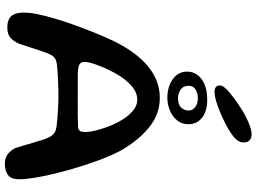

<svg xmlns="http://www.w3.org/2000/svg" viewBox="-150 -864 1035 774"><g transform="rotate(90 367.0 -477.5)"><path d="M639.3 20Q619.2 20 604.2 9.8Q589.2 -0.3 577.9 -20.9Q573.2 -34.4 567.9 -52.6Q562.5 -70.8 557.1 -89.9Q551.8 -108.9 546.2 -126.1Q540.8 -143.3 535.3 -154.9Q528.5 -170.8 518.3 -178.4Q508.1 -186.1 487.8 -188.8Q478.1 -190.2 457.9 -191.8Q437.7 -193.4 413.7 -194.7Q389.6 -196 368.4 -196Q336.2 -196 303.3 -194.4Q270.4 -192.9 246.6 -190.7Q225.9 -188.6 215.8 -182.2Q205.6 -175.8 198.9 -160.4Q192.6 -146.1 185.6 -125.4Q178.7 -104.8 171.5 -82.3Q164.3 -59.8 157.2 -38.7Q146.8 -14.4 132.2 -2.2Q117.6 10 91.3 10Q71.5 10 58 3.5Q44.4 -3.1 37.8 -18Q31.2 -32.9 31.2 -57.6Q31.2 -80.3 37.8 -112.6Q44.4 -144.8 55.6 -182.3Q66.8 -219.8 80.6 -258.3Q94.4 -296.9 108.7 -332.6Q122.9 -368.2 136 -397Q149 -425.8 158.4 -442.9Q175.5 -474.2 197.2 -503.3Q218.8 -532.4 245.6 -555.2Q272.3 -577.9 304.5 -591.3Q336.7 -604.7 375.1 -604.7Q436.9 -604.7 486.7 -567.1Q536.4 -529.5 575.1 -467.6Q589.3 -446.6 604.2 -413.4Q619 -380.2 633.4 -339.8Q647.8 -299.3 660.3 -256.3Q672.8 -213.3 682.6 -171.9Q692.4 -130.6 697.8 -95.5Q703.1 -60.4 703.1 -36.2Q703.1 -5.4 686 7.3Q668.8 20 639.3 20ZM494.6 -275.3Q505.3 -277.4 509 -283.9Q512.7 -290.4 512.7 -304.7Q512.7 -320.1 507.4 -342.8Q502.1 -365.6 493 -390.9Q483.9 -416.2 471.9 -438.2Q454.8 -470.6 431.8 -492.2Q408.9 -513.8 382.2 -513.8Q353.4 -513.8 327.2 -491.2Q301.1 -468.6 280.8 -433.6Q272.5 -419.7 263.6 -401.6Q254.7 -383.4 247.2 -364.6Q239.6 -345.7 234.8 -328.9Q229.9 -312.2 229.9 -300.4Q229.9 -285.7 242 -279.9Q254 -274.1 280.6 -274.1Q336.7 -274.1 377.6 -273.9Q418.6 -273.8 447.2 -274Q475.9 -274.2 494.6 -275.3ZM375.6 -635.1Q330.9 -635.1 300.1 -656.7Q269.2 -678.3 269.2 -714.2Q269.2 -750.3 299.2 -773Q329.1 -795.8 382.6 -795.8Q429.6 -795.8 455.4 -774.7Q481.3 -753.7 481.3 -720.2Q481.3 -693.1 465.4 -674.1Q449.5 -655.1 425.2 -645.1Q400.9 -635.1 375.6 -635.1ZM376.1 -678.2Q402.6 -678.2 414.4 -691.2Q426.2 -704.2 426.2 -721.5Q426.2 -735.6 412.9 -746.8Q399.5 -758.1 374.8 -758.1Q356.6 -758.1 341.5 -749.1Q326.4 -740.2 326.4 -720.3Q326.4 -699.1 341.8 -688.7Q357.2 -678.2 376.1 -678.2ZM349.9 -825.4Q338.9 -825.4 331.9 -830.5Q324.9 -835.5 324.9 -847Q324.9 -861.6 352.4 -885Q379.9 -908.3 421.1 -934.4Q448.2 -951.3 476 -963Q503.8 -974.8 521.1 -974.8Q536.9 -974.8 545.8 -966.8Q554.8 -958.9 554.8 -942.3Q554.8 -922.9 536.2 -906.2Q517.5 -889.4 483.9 -871.9Q448.4 -853.2 410.8 -839.3Q373.3 -825.4 349.9 -825.4Z"/></g></svg>

Font: Gluten Thin
Style: Regular
Weight: 100
Designer: Tyler Finck
Foundry: Etcetera Type Company
Version: Version 1.300